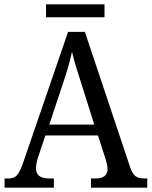

<svg xmlns="http://www.w3.org/2000/svg" viewBox="-20 -860 695 880"><path d="M191 -781H459V-840H191ZM1 0H227V-42H205C164 -42 145 -58 145 -89C145 -103 149 -122 154 -138L188 -239H429L464 -131C469 -114 473 -98 473 -86C473 -57 455 -42 418 -42H397V0H655V-42H644C607 -42 591 -52 577 -92L369 -714H292L88 -120C66 -56 53 -42 18 -42H1ZM206 -289 269 -479C288 -536 301 -579 310 -623C320 -579 336 -529 355 -470L412 -289Z"/></svg>

Font: Noto Serif Armenian SemiCondensed
Style: Regular
Weight: 400
Width: 4
Designer: Monotype Design Team
Foundry: Monotype Imaging Inc.
Version: Version 2.008